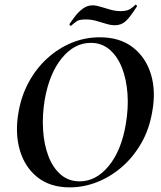

<svg xmlns="http://www.w3.org/2000/svg" viewBox="-20 -797 695 829"><path d="M281 12Q197 12 142 -31.5Q87 -75 65.5 -149Q44 -223 60 -313Q72 -383 104 -442Q136 -501 183.5 -544.5Q231 -588 289 -612Q347 -636 411 -636Q497 -636 553 -593Q609 -550 631.5 -477Q654 -404 637 -313Q624 -237 589 -177Q554 -117 505 -75Q456 -33 398.5 -10.5Q341 12 281 12ZM324 -14Q395 -14 449.5 -80.5Q504 -147 523 -260Q535 -329 530.5 -392Q526 -455 506.5 -504.5Q487 -554 453 -583Q419 -612 372 -612Q301 -612 247 -546Q193 -480 173 -366Q162 -299 166 -236Q170 -173 189 -123Q208 -73 242 -43.5Q276 -14 324 -14ZM287 -686Q286 -684 282.5 -687Q279 -690 280 -693Q290 -708 304.5 -727Q319 -746 338 -760Q357 -774 380 -774Q394 -774 413.5 -768Q433 -762 456 -755.5Q479 -749 500 -749Q523 -749 536 -755Q549 -761 564 -776Q566 -778 569.5 -774.5Q573 -771 571 -769Q540 -720 521 -704Q502 -688 476 -688Q458 -688 437.5 -694.5Q417 -701 395 -707Q373 -713 351 -713Q323 -713 312.5 -706Q302 -699 287 -686Z"/></svg>

Font: Cormorant Garamond Light
Style: Bold Italic
Weight: 700
Italic angle: -10°
Version: Version 4.001